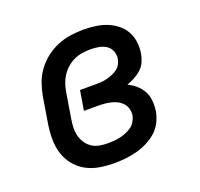

<svg xmlns="http://www.w3.org/2000/svg" viewBox="-101 -650 802 770"><g transform="rotate(-20 300.0 -265.0)"><path d="M264 8Q232 8 201 3Q170 -2 143.5 -16.5Q117 -31 98 -54.5Q79 -78 70 -107Q61 -136 61 -167.5Q61 -199 66 -231L84 -341Q89 -369 98.5 -396Q108 -423 125.5 -447Q143 -471 167 -489.5Q191 -508 218 -519Q245 -530 273 -534Q301 -538 329 -538Q354 -538 379 -534.5Q404 -531 426 -522.5Q448 -514 467 -499.5Q486 -485 498 -464.5Q510 -444 513.5 -419Q517 -394 513 -369Q510 -352 503 -335.5Q496 -319 482.5 -306.5Q469 -294 452.5 -285Q436 -276 419 -270Q438 -261 453.5 -247.5Q469 -234 479 -216Q489 -198 491 -176Q493 -154 490 -132Q486 -109 475 -86.5Q464 -64 445 -47.5Q426 -31 403.5 -20Q381 -9 357.5 -3Q334 3 310.5 5.5Q287 8 264 8ZM266 -76Q279 -76 292 -77Q305 -78 318 -81Q331 -84 343.5 -89Q356 -94 367.5 -102Q379 -110 386 -122Q393 -134 396 -147Q398 -161 394.5 -174.5Q391 -188 382.5 -198Q374 -208 362.5 -214.5Q351 -221 337.5 -224.5Q324 -228 310 -229.5Q296 -231 282 -231H219L233 -315H296Q308 -315 320 -315.5Q332 -316 344.5 -319Q357 -322 369 -326.5Q381 -331 392 -338.5Q403 -346 409.5 -357Q416 -368 418 -380Q421 -398 414.5 -414Q408 -430 394 -439Q380 -448 362.5 -451Q345 -454 328 -454Q311 -454 293.5 -451.5Q276 -449 259 -441.5Q242 -434 227.5 -421.5Q213 -409 203 -394Q193 -379 187 -362Q181 -345 178 -327L160 -217Q157 -199 156.5 -181Q156 -163 160.5 -146Q165 -129 174.5 -115Q184 -101 198.5 -91.5Q213 -82 230.5 -79Q248 -76 266 -76Z"/></g></svg>

Font: Iosevka Slab Medium Extended
Style: Italic
Weight: 500
Width: 7
Italic angle: -9°
Monospace: yes
Designer: Belleve Invis
Foundry: Belleve Invis
Version: Version 11.1.0; ttfautohint (v1.8.3)